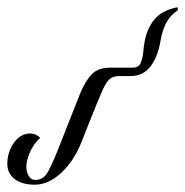

<svg xmlns="http://www.w3.org/2000/svg" viewBox="-30 -502 506 525"><path d="M42 -46Q42 -32 48.5 -21Q55 -10 66 -10Q89 -10 101 -32Q113 -54 129 -94L189 -246Q203 -280 220.5 -298.5Q238 -317 271 -317H333Q349 -317 354.5 -329.5Q360 -342 361.5 -358Q363 -374 365 -386Q371 -422 391 -447.5Q411 -473 454 -482Q457 -482 456 -474Q438 -462 426.5 -443Q415 -424 409 -391Q402 -348 382 -321Q362 -294 326 -294H296Q279 -294 269 -285Q259 -276 248 -250Q244 -241 234.5 -218Q225 -195 214 -167Q203 -139 193 -114Q172 -61 137 -29Q102 3 65 3Q30 3 10 -12.5Q-10 -28 -10 -54Q-10 -86 8 -111.5Q26 -137 53 -137Q68 -137 80 -125Q62 -109 52 -86Q42 -63 42 -46Z"/></svg>

Font: Great Vibes
Style: Regular
Weight: 400
Designer: Robert E. Leuschke, Viktoriya Grabowska, Viviana Monsalve, Eben Sorkin
Foundry: Robert E. Leuschke
Version: Version 1.103; ttfautohint (v1.8.4.7-5d5b)